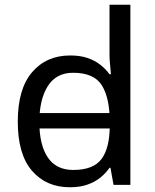

<svg xmlns="http://www.w3.org/2000/svg" viewBox="-20 -780 655 810"><path d="M104 -238V-303H480V-238ZM275 10Q175 10 115 -59.5Q55 -129 55 -267Q55 -405 115.5 -475.5Q176 -546 276 -546Q318 -546 349 -535.5Q380 -525 403 -507Q426 -489 442 -467H448Q447 -480 444.5 -505.5Q442 -531 442 -546V-760H530V0H459L446 -72H442Q426 -49 403 -30.5Q380 -12 348.5 -1Q317 10 275 10ZM289 -63Q374 -63 408.5 -109.5Q443 -156 443 -250V-266Q443 -366 410 -419.5Q377 -473 288 -473Q217 -473 181.5 -416.5Q146 -360 146 -265Q146 -169 181.5 -116Q217 -63 289 -63Z"/></svg>

Font: ubangla25
Style: Book
Weight: 400
Designer: Jelle Bosma - Monotype Design Team
Foundry: Monotype Imaging Inc.
Version: Version 2.003